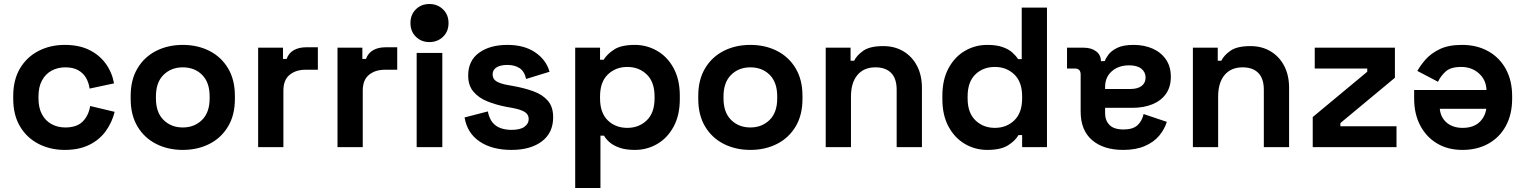

<svg xmlns="http://www.w3.org/2000/svg" viewBox="-20 -734 7615 958"><path d="M46 -241V-255Q46 -336 80 -393Q114 -450 172.5 -480Q231 -510 303 -510Q374 -510 425 -485Q476 -460 507.5 -416.5Q539 -373 549 -318L427 -292Q423 -322 409 -346Q395 -370 369.5 -384Q344 -398 306 -398Q268 -398 237.5 -381.5Q207 -365 189.5 -332.5Q172 -300 172 -253V-243Q172 -196 189.5 -163.5Q207 -131 237.5 -114.5Q268 -98 306 -98Q363 -98 392.5 -127.5Q422 -157 430 -205L552 -176Q539 -123 507.5 -79.5Q476 -36 425 -11Q374 14 303 14Q231 14 172.5 -16Q114 -46 80 -103Q46 -160 46 -241Z M632 -240V-256Q632 -336 666 -393Q700 -450 759 -480Q818 -510 892 -510Q966 -510 1025 -480Q1084 -450 1118 -393Q1152 -336 1152 -256V-240Q1152 -160 1118 -103Q1084 -46 1025 -16Q966 14 892 14Q818 14 759 -16Q700 -46 666 -103Q632 -160 632 -240ZM1026 -243V-253Q1026 -323 988.5 -360.5Q951 -398 892 -398Q834 -398 796 -360.5Q758 -323 758 -253V-243Q758 -173 796 -135.5Q834 -98 892 -98Q950 -98 988 -135.5Q1026 -173 1026 -243Z M1268 0V-496H1392V-440H1410Q1421 -470 1446.5 -484Q1472 -498 1506 -498H1566V-386H1504Q1456 -386 1425 -360.5Q1394 -335 1394 -282V0Z M1664 0V-496H1788V-440H1806Q1817 -470 1842.5 -484Q1868 -498 1902 -498H1962V-386H1900Q1852 -386 1821 -360.5Q1790 -335 1790 -282V0Z M2187 -470V0H2059V-470ZM2218 -618.8Q2218 -577 2190.5 -550.5Q2163 -524 2122.5 -524Q2082 -524 2055 -550.7Q2028 -577.5 2028 -619.2Q2028 -661 2055 -687.5Q2082 -714 2122.5 -714Q2163 -714 2190.5 -687.3Q2218 -660.5 2218 -618.8Z M2298 -148 2414 -178Q2421 -143 2437.5 -123Q2454 -103 2478.5 -94.5Q2503 -86 2532 -86Q2576 -86 2597 -101.5Q2618 -117 2618 -140Q2618 -163 2598 -175.5Q2578 -188 2534 -196L2506 -201Q2454 -211 2411 -228.5Q2368 -246 2342 -277Q2316 -308 2316 -357Q2316 -431 2370 -470.5Q2424 -510 2512 -510Q2595 -510 2650 -473Q2705 -436 2722 -376L2605 -340Q2597 -378 2572.5 -394Q2548 -410 2512 -410Q2476 -410 2457 -397.5Q2438 -385 2438 -363Q2438 -339 2458 -327.5Q2478 -316 2512 -310L2540 -305Q2596 -295 2641.5 -278.5Q2687 -262 2713.5 -231.5Q2740 -201 2740 -149Q2740 -71 2683.5 -28.5Q2627 14 2532 14Q2435 14 2373 -28Q2311 -70 2298 -148Z M3372 -256V-240Q3372 -159 3341 -102Q3310 -45 3259 -15.5Q3208 14 3148 14Q3103 14 3072.5 3.5Q3042 -7 3023 -23Q3004 -39 2994 -57H2976V204H2850V-496H2974V-436H2992Q3009 -464 3044.5 -487Q3080 -510 3148 -510Q3207 -510 3258.5 -480.5Q3310 -451 3341 -394Q3372 -337 3372 -256ZM2974 -253V-243Q2974 -171 3012.5 -133.5Q3051 -96 3110 -96Q3168 -96 3207 -133.5Q3246 -171 3246 -243V-253Q3246 -325 3207 -362.5Q3168 -400 3110 -400Q3052 -400 3013 -362.5Q2974 -325 2974 -253Z M3464 -240V-256Q3464 -336 3498 -393Q3532 -450 3591 -480Q3650 -510 3724 -510Q3798 -510 3857 -480Q3916 -450 3950 -393Q3984 -336 3984 -256V-240Q3984 -160 3950 -103Q3916 -46 3857 -16Q3798 14 3724 14Q3650 14 3591 -16Q3532 -46 3498 -103Q3464 -160 3464 -240ZM3858 -243V-253Q3858 -323 3820.5 -360.5Q3783 -398 3724 -398Q3666 -398 3628 -360.5Q3590 -323 3590 -253V-243Q3590 -173 3628 -135.5Q3666 -98 3724 -98Q3782 -98 3820 -135.5Q3858 -173 3858 -243Z M4100 0V-496H4224V-431H4242Q4254 -457 4287 -480.5Q4320 -504 4387 -504Q4445 -504 4488.5 -477.5Q4532 -451 4556 -404.5Q4580 -358 4580 -296V0H4454V-286Q4454 -342 4426.5 -370Q4399 -398 4348 -398Q4290 -398 4258 -359.5Q4226 -321 4226 -252V0Z M5204 -696V0H5080V-60H5062Q5045 -31 5009 -8.5Q4973 14 4906 14Q4846 14 4795 -15.5Q4744 -45 4713 -102Q4682 -159 4682 -240V-256Q4682 -337 4713 -394Q4744 -451 4795 -480.5Q4846 -510 4906 -510Q4951 -510 4981.5 -499.5Q5012 -489 5030.5 -472.5Q5049 -456 5060 -439H5078V-696ZM4808 -253V-243Q4808 -171 4847 -133.5Q4886 -96 4944 -96Q5002 -96 5041 -133.5Q5080 -171 5080 -243V-253Q5080 -325 5041 -362.5Q5002 -400 4944 -400Q4885 -400 4846.5 -362.5Q4808 -325 4808 -253Z M5822 -351Q5822 -300 5797.5 -265.5Q5773 -231 5729.5 -213.5Q5686 -196 5630 -196H5494V-168Q5494 -133 5516 -110.5Q5538 -88 5586 -88Q5633 -88 5656 -109.5Q5679 -131 5686 -165L5802 -126Q5790 -88 5763.5 -56.5Q5737 -25 5692.5 -5.5Q5648 14 5584 14Q5486 14 5429 -35Q5372 -84 5372 -177V-362Q5372 -392 5344 -392H5304V-496H5388Q5425 -496 5449 -478Q5473 -460 5473 -430V-429H5492Q5496 -441 5510 -460.5Q5524 -480 5554 -495Q5584 -510 5636 -510Q5689 -510 5731 -491.5Q5773 -473 5797.5 -437.5Q5822 -402 5822 -351ZM5494 -300V-290H5621Q5656 -290 5676 -305Q5696 -320 5696 -347Q5696 -374 5675 -391Q5654 -408 5614 -408Q5561 -408 5527.5 -378.5Q5494 -349 5494 -300Z M5932 0V-496H6056V-431H6074Q6086 -457 6119 -480.5Q6152 -504 6219 -504Q6277 -504 6320.5 -477.5Q6364 -451 6388 -404.5Q6412 -358 6412 -296V0H6286V-286Q6286 -342 6258.5 -370Q6231 -398 6180 -398Q6122 -398 6090 -359.5Q6058 -321 6058 -252V0Z M6530 0V-150L6802 -376V-392H6540V-496H6940V-346L6668 -120V-104H6948V0Z M7525 -254V-242Q7525 -164 7494 -106.5Q7463 -49 7407 -17.5Q7351 14 7277 14Q7204 14 7150 -18.5Q7096 -51 7066 -108.5Q7036 -166 7036 -242V-285H7397Q7395 -336 7359 -368Q7323 -400 7271 -400Q7218 -400 7193 -377Q7168 -354 7155 -326L7052 -380Q7066 -406 7092.5 -436.5Q7119 -467 7163 -488.5Q7207 -510 7275 -510Q7349 -510 7405.5 -478.5Q7462 -447 7493.5 -389.5Q7525 -332 7525 -254ZM7164 -191Q7168 -148 7198.5 -122Q7229 -96 7278 -96Q7329 -96 7359 -122Q7389 -148 7396 -191Z"/></svg>

Font: Space 7353
Style: Regular
Weight: 400
Designer: Christine Claussen + Ruben Lyon  (Space 7353)
Version: Version 1.000;FEAKit 1.0